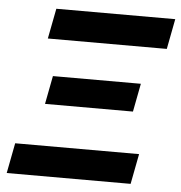

<svg xmlns="http://www.w3.org/2000/svg" viewBox="-49 -706 709 753"><g transform="rotate(5 305.5 -329.5)"><path d="M119.6 -539.6 142.6 -658.7H610.8L587.9 -539.6ZM4.9 0 27.8 -119.1H515.6L492.7 0ZM498.5 -394.5 477.1 -283.2H130.9L152.3 -394.5Z"/></g></svg>

Font: Liberation Mono
Style: Bold Italic
Weight: 700
Italic angle: -12°
Monospace: yes
Designer: Steve Matteson
Foundry: Ascender Corporation
Version: Version 2.1.5